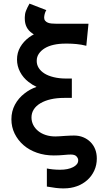

<svg xmlns="http://www.w3.org/2000/svg" viewBox="-20 -851 566 1061"><path d="M334 190Q330 190 325 190Q310 190 288.5 187.5Q267 185 239 180V80Q253 83 272 85Q291 87 312 87Q356 87 384 72.5Q412 58 412 36Q412 36 412 35Q412 34 412 33Q412 24 403 13.5Q394 3 371 3Q357 3 331.5 5.5Q306 8 277 8Q227 8 184 -7Q141 -22 110 -49Q79 -76 61 -112.5Q43 -149 43 -192Q43 -236 62.5 -272.5Q82 -309 116 -335Q145 -358 182 -371Q158 -382 138 -398Q108 -421 91 -453.5Q74 -486 74 -522Q74 -560 92 -591Q110 -622 141 -645Q153 -654 167 -661Q163 -664 158 -667Q117 -695 117 -748Q117 -750 117 -751Q117 -754 117 -756Q117 -774 123.5 -791Q130 -808 143 -831L236 -795Q230 -786 227 -774Q224 -762 224 -753Q224 -743 230 -736Q236 -729 245 -725.5Q254 -722 265.5 -721Q277 -720 288 -720H469L457 -598Q430 -605 403 -607.5Q376 -610 355 -610Q348 -610 341 -610Q306 -610 277 -603.5Q248 -597 227.5 -584.5Q207 -572 195 -554.5Q183 -537 183 -516Q183 -514 183 -513Q183 -493 194 -475.5Q205 -458 225.5 -445Q246 -432 277 -424.5Q308 -417 345 -417H377V-310H335Q294 -310 261 -302.5Q228 -295 203.5 -280.5Q179 -266 166.5 -246Q154 -226 154 -202Q154 -180 163.5 -161Q173 -142 190.5 -127.5Q208 -113 232.5 -105Q257 -97 286 -97Q296 -97 310 -98Q324 -99 339 -100Q354 -101 367.5 -101.5Q381 -102 389 -102Q417 -102 440 -92.5Q463 -83 480 -66Q497 -49 506 -26Q515 -3 515 25Q515 61 501 91.5Q487 122 462.5 144Q438 166 405 178Q372 190 334 190Z"/></svg>

Font: Rising Sun SemiBold
Style: Regular
Weight: 600
Designer: Matt McInerney, Pablo Impallari, Rodrigo Fuenzalida (Raleway font), Stephen Hutchings (Greek), Cristiano Sobral (main ch
Foundry: The Rising Sun Project Authors
Version: Version 4.327; ttfautohint (v1.8.4.7-5d5b-dirty)